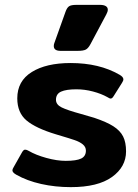

<svg xmlns="http://www.w3.org/2000/svg" viewBox="-20 -754 569 789"><path d="M201 -565Q201 -572 204 -579L249 -705Q255 -722 263.5 -728Q272 -734 294 -734H391Q406 -734 414.5 -729Q423 -724 423 -714Q423 -706 417 -695L352 -573Q343 -556 333 -550.5Q323 -545 299 -545H229Q201 -545 201 -565ZM47 -36Q31 -45 31 -54Q31 -59 36 -67L71 -129Q77 -139 83 -139Q90 -139 98 -134Q127 -117 170.5 -105Q214 -93 250 -93Q294 -93 313.5 -102.5Q333 -112 333 -135Q333 -150 320.5 -160.5Q308 -171 286 -178.5Q264 -186 210 -202Q127 -227 89 -259Q51 -291 51 -350Q51 -421 110.5 -458Q170 -495 270 -495Q388 -495 471 -447Q487 -438 487 -428Q487 -422 481 -413L447 -359Q441 -349 435 -349Q430 -349 421 -355Q396 -369 362 -378Q328 -387 294 -387Q252 -387 231 -377.5Q210 -368 210 -344Q210 -324 233.5 -312.5Q257 -301 312 -286L367 -270Q418 -253 446 -235Q474 -217 486 -193Q498 -169 498 -132Q498 -68 440 -26.5Q382 15 271 15Q207 15 149 2Q91 -11 47 -36Z"/></svg>

Font: Mitr Medium
Style: Regular
Weight: 500
Designer: Thanarat Vachiruckul
Foundry: Cadson Demak
Version: Version 1.003